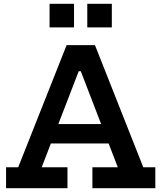

<svg xmlns="http://www.w3.org/2000/svg" viewBox="-20 -993 852 1013"><path d="M609.5 -338.5V-236H201V-338.5ZM736 -110.5H799.5V0H467.5V-110.5H601.5L383 -677.5L451 -617.5H353L418.5 -677.5L200 -110.5H336V0H12V-110.5H76L331.5 -755H481ZM241.5 -973H370.5V-848.5H241.5ZM440.5 -973H570V-848.5H440.5Z"/></svg>

Font: Hepta Slab SemiBold
Style: Regular
Weight: 600
Designer: Michael LaGattuta
Foundry: Michael LaGattuta
Version: Version 1.102